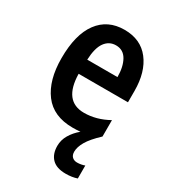

<svg xmlns="http://www.w3.org/2000/svg" viewBox="-190 -648 865 974"><g transform="rotate(30 242.0 -161.0)"><path d="M335 111Q335 131 346 141.5Q357 152 375 152Q387 152 399.5 149.5Q412 147 419 144V220Q390 230 353 230Q299 230 272.5 203Q246 176 246 128Q246 94 264 63.5Q282 33 312 8Q291 10 267 10Q154 10 98 -64.5Q42 -139 42 -268Q42 -406 96 -479Q150 -552 248 -552Q343 -552 394.5 -485.5Q446 -419 446 -308V-242H157Q160 -84 279 -84Q351 -84 421 -123V-27Q373 18 354 51Q335 84 335 111ZM250 -462Q210 -462 186 -429Q162 -396 159 -326H336Q336 -386 314.5 -424Q293 -462 250 -462Z"/></g></svg>

Font: Noto Sans Ethiopic Condensed SemiBold
Style: Regular
Weight: 600
Width: 3
Designer: Monotype Design Team
Foundry: Monotype Imaging Inc.
Version: Version 2.102; ttfautohint (v1.8.4.7-5d5b)